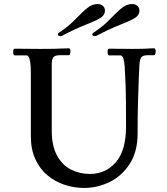

<svg xmlns="http://www.w3.org/2000/svg" viewBox="-20 -913 822 946"><path d="M667 -595Q666 -580 664 -532.5Q662 -485 660 -413.5Q658 -342 658 -255Q658 -167 620 -107Q582 -47 521.5 -17Q461 13 394 13Q345 13 298 -2.5Q251 -18 213.5 -49.5Q176 -81 154 -129Q132 -177 132 -241V-552Q132 -591 128.5 -609.5Q125 -628 120.5 -634Q116 -640 111 -640H53Q45 -640 45 -659Q45 -664 46.5 -668.5Q48 -673 53 -673Q85 -673 117 -672.5Q149 -672 179 -672Q222 -672 246.5 -672.5Q271 -673 287 -674Q303 -675 319 -675Q324 -675 325.5 -670Q327 -665 327 -659Q327 -652 325 -646.5Q323 -641 319 -641H276Q251 -641 243 -631Q235 -621 235 -595V-269Q235 -195 260.5 -147.5Q286 -100 329 -78Q372 -56 423 -56Q501 -56 551 -114Q601 -172 601 -290Q601 -367 600.5 -413Q600 -459 599 -490Q598 -521 596 -552Q595 -591 591.5 -609.5Q588 -628 583.5 -634Q579 -640 574 -640H518Q510 -640 510 -659Q510 -664 511.5 -668.5Q513 -673 518 -673Q548 -673 574 -672.5Q600 -672 631 -672Q663 -672 679.5 -672.5Q696 -673 704.5 -673.5Q713 -674 720 -674.5Q727 -675 739 -675Q744 -675 745.5 -670Q747 -665 747 -659Q747 -652 745 -646.5Q743 -641 739 -641H709Q684 -641 676.5 -631Q669 -621 667 -595ZM288 -738Q284 -735 278 -735Q265 -735 265 -744Q265 -749 269 -751Q310 -778 336.5 -803.5Q363 -829 382.5 -849Q402 -869 420.5 -881Q439 -893 462 -893Q477 -893 487 -884Q497 -875 497 -861Q497 -837 471.5 -822.5Q446 -808 399.5 -790Q353 -772 288 -738ZM458 -738Q454 -735 448 -735Q435 -735 435 -744Q435 -749 439 -751Q480 -778 506.5 -803.5Q533 -829 552.5 -849Q572 -869 590.5 -881Q609 -893 632 -893Q647 -893 657 -884Q667 -875 667 -861Q667 -837 641.5 -822.5Q616 -808 569.5 -790Q523 -772 458 -738Z"/></svg>

Font: Sedan SC
Style: Regular
Weight: 400
Designer: Sebastian Salazar
Foundry: Sebastian Salazar
Version: Version 1.100; ttfautohint (v1.8.4.7-5d5b)